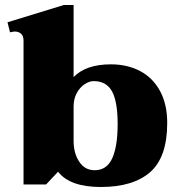

<svg xmlns="http://www.w3.org/2000/svg" viewBox="-20 -737 723 767"><path d="M212 -51 164 0H74V-574Q74 -594 64 -602.5Q54 -611 39 -611Q34 -611 20 -608L10 -648L235 -717H274V-429Q323 -480 423 -480Q488 -480 539 -453.5Q590 -427 619 -374Q648 -321 648 -246Q648 -109 580 -49.5Q512 10 383 10Q259 10 212 -51ZM450 -241Q450 -331 427.5 -372Q405 -413 354 -413Q337 -413 318 -400.5Q299 -388 286.5 -365Q274 -342 274 -311V-174Q274 -125 296.5 -91Q319 -57 358 -57Q407 -57 428.5 -105Q450 -153 450 -241Z"/></svg>

Font: Taviraj Black
Style: Regular
Weight: 900
Designer: Katatrad Team
Foundry: CadsonDemak
Version: Version 1.001